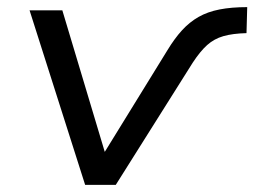

<svg xmlns="http://www.w3.org/2000/svg" viewBox="-20 -519 714 539"><path d="M219 0 63 -490H155L280 -73H262L450 -378Q470 -411 491 -434Q512 -457 537.5 -471.5Q563 -486 596.5 -492.5Q630 -499 674 -499L672 -426Q633 -425 607 -417.5Q581 -410 561.5 -392.5Q542 -375 521 -343L305 0Z"/></svg>

Font: Nunito Sans 10pt SemiExpanded
Style: Italic
Weight: 400
Width: 6
Italic angle: -9°
Designer: Vernon Adams
Foundry: Vernon Adams
Version: Version 3.101;gftools[0.9.27]